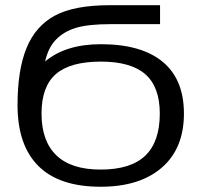

<svg xmlns="http://www.w3.org/2000/svg" viewBox="-20 -708 777 738"><path d="M687 -271.5C687 -359 659.7 -425.4 605.2 -470.5C550.7 -515.5 471.5 -538.1 367.7 -538.1C277.5 -538.1 206.1 -516 153.3 -471.7C161.1 -506.8 175 -534.7 194.8 -555.4C214.7 -576.1 240.2 -591.2 271.5 -600.8C302.7 -610.4 347.5 -615.2 405.8 -615.2H595.2V-688H402.3C310.5 -688 240 -674.6 190.7 -647.9C141.4 -621.3 105.1 -579.8 82 -523.4C58.9 -467.1 47.4 -394 47.4 -304.2C47.4 -201.3 74.1 -123.3 127.4 -70.1C180.8 -16.8 260.6 9.8 366.7 9.8C467.3 9.8 545.8 -14.8 602.3 -64C658.8 -113.1 687 -182.3 687 -271.5ZM594.2 -271.5C594.2 -199.2 575.6 -145.3 538.3 -109.6C501.1 -74 443.8 -56.2 366.7 -56.2C291.2 -56.2 234.5 -74.5 196.5 -111.1C158.6 -147.7 139.6 -201.2 139.6 -271.5C139.6 -340.8 158 -391.4 194.8 -423.3C231.6 -455.2 289.2 -471.2 367.7 -471.2C444.8 -471.2 501.9 -454.9 538.8 -422.4C575.8 -389.8 594.2 -339.5 594.2 -271.5Z"/></svg>

Font: Arimo
Style: Regular
Weight: 400
Designer: Steve Matteson
Foundry: Monotype Imaging Inc.
Version: Version 1.32